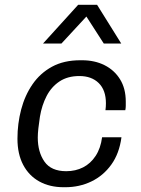

<svg xmlns="http://www.w3.org/2000/svg" viewBox="-20 -773 591 803"><path d="M246 10Q188 10 144.5 -14Q101 -38 77 -83.5Q53 -129 53 -193Q53 -256 68.5 -315Q84 -374 116 -420.5Q148 -467 197.5 -494Q247 -521 316 -521H323Q376 -521 417 -500.5Q458 -480 482 -441.5Q506 -403 506 -348Q506 -339 506 -330Q506 -321 504 -312H421Q422 -319 422.5 -326.5Q423 -334 423 -341Q423 -396 393 -425.5Q363 -455 312 -455Q263 -455 229 -432.5Q195 -410 175 -371.5Q155 -333 147 -285Q143 -259 140.5 -236.5Q138 -214 138 -198Q138 -137 166 -97Q194 -57 257 -57Q296 -57 327.5 -73Q359 -89 380 -121Q401 -153 407 -199H488Q479 -131 445.5 -84.5Q412 -38 362 -14Q312 10 253 10ZM160 -591 307 -753H386L487 -591H414L320 -737H372L237 -591Z"/></svg>

Font: Chivo Medium Light
Style: Italic
Weight: 300
Italic angle: -8.05°
Version: Version 2.002